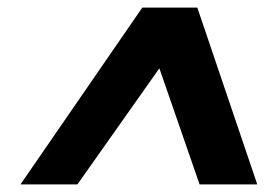

<svg xmlns="http://www.w3.org/2000/svg" viewBox="-20 -720 739 506"><path d="M34 -234 355 -700H500L658 -234H506L400 -540L184 -234Z"/></svg>

Font: DM Sans 12pt Black
Style: Italic
Weight: 900
Italic angle: -10°
Version: Version 4.004;gftools[0.9.30]